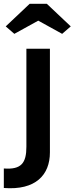

<svg xmlns="http://www.w3.org/2000/svg" viewBox="-53 -782 390 1004"><path d="M-33 99V201C133 214 208 133 208 15V-527H85V-15C85 70 59 106 -33 99ZM-23 -644 22 -605 147 -674 272 -605 317 -644 192 -762H102Z"/></svg>

Font: Easer Grotesk Medium
Style: Regular
Weight: 500
Designer: Boardeaser, Bonnie Shaver-Troup, Thomas Jockin
Foundry: Lexend
Version: Version 1.001;Glyphs 3.1.2 (3151)